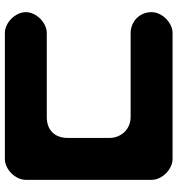

<svg xmlns="http://www.w3.org/2000/svg" viewBox="10 -740 730 790"><g transform="rotate(-90 375.0 -345.0)"><path d="M116.2 -690C73.1 -690 30 -646.9 30 -603.8V-86.2C30 -43.1 73.1 0 116.2 0H633.8C676.9 0 720 -43.1 720 -86.2C720 -140.2 676.9 -172.5 633.8 -172.5H288.8C234.8 -172.5 202.5 -215.6 202.5 -258.8V-431.2C202.5 -485.2 234.8 -517.5 288.8 -517.5H633.8C676.9 -517.5 720 -560.6 720 -603.8C720 -646.9 676.9 -690 633.8 -690Z"/></g></svg>

Font: OpenLukyanov
Style: Regular
Weight: 400
Designer: Michail Lukyanov
Foundry: book-let.ru
Version: Version 2.1